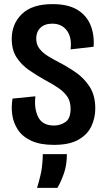

<svg xmlns="http://www.w3.org/2000/svg" viewBox="-20 -691 516 933"><path d="M242 13Q175 13 132 -7Q89 -27 67 -60.5Q45 -94 39.5 -133.5Q34 -173 41 -212L152 -223Q145 -164 165.5 -122.5Q186 -81 243 -81Q273 -81 298 -98Q323 -115 323 -163Q323 -197 308 -220Q293 -243 265 -262.5Q237 -282 197 -303Q156 -326 119.5 -351.5Q83 -377 60 -413Q37 -449 37 -502Q37 -575 86.5 -623Q136 -671 235 -671Q310 -671 355 -644Q400 -617 419.5 -570Q439 -523 435 -464L323 -451Q330 -509 305 -542.5Q280 -576 234 -576Q197 -576 176.5 -556Q156 -536 156 -504Q156 -474 172.5 -453.5Q189 -433 214.5 -417.5Q240 -402 267 -388Q308 -367 348.5 -339Q389 -311 416 -269Q443 -227 443 -164Q443 -118 424 -77.5Q405 -37 361 -12Q317 13 242 13ZM160 222Q180 156 184 120Q188 84 188 58H305Q305 110 291 150.5Q277 191 259 222Z"/></svg>

Font: Bricolage Grotesque 10pt Condensed SemiBold
Style: Regular
Weight: 600
Width: 3
Designer: Mathieu Triay
Foundry: Atelier Triay
Version: Version 1.000; ttfautohint (v1.8.4.7-5d5b);gftools[0.9.32]